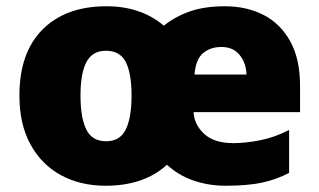

<svg xmlns="http://www.w3.org/2000/svg" viewBox="-20 -583 1020 613"><path d="M698 -563Q768 -563 822 -535Q876 -507 907 -450.5Q938 -394 938 -309V-225H598Q600 -185 632 -155.5Q664 -126 725 -126Q763 -126 809.5 -135Q856 -144 903 -168V-31Q863 -10 817 0Q771 10 700 10Q646 10 598 -6.5Q550 -23 513 -57Q440 10 317 10Q237 10 175 -23.5Q113 -57 77.5 -121.5Q42 -186 42 -278Q42 -415 116 -489Q190 -563 320 -563Q430 -563 503 -501Q539 -530 586 -546.5Q633 -563 698 -563ZM687 -433Q652 -433 628.5 -413.5Q605 -394 601 -345H767Q766 -381 745.5 -407Q725 -433 687 -433ZM318 -421Q275 -421 256 -385Q237 -349 237 -278Q237 -207 255.5 -169.5Q274 -132 319 -132Q363 -132 381.5 -169.5Q400 -207 400 -278Q400 -349 381.5 -385Q363 -421 318 -421Z"/></svg>

Font: Noto Sans Arabic Blk
Style: Regular
Weight: 900
Designer: Monotype Design Team, Nadine Chahine, Nizar Qandah and Khaled Hosny
Foundry: Monotype Imaging Inc.
Version: Version 2.012; ttfautohint (v1.8.4.7-5d5b)